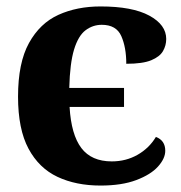

<svg xmlns="http://www.w3.org/2000/svg" viewBox="-20 -566 563 596"><path d="M292 10Q216 10 158.5 -17Q101 -44 68.5 -104.5Q36 -165 36 -266Q36 -371 70 -432.5Q104 -494 161.5 -520Q219 -546 292 -546Q391 -546 443.5 -517.5Q496 -489 496 -445Q496 -425 486 -407.5Q476 -390 449.5 -379Q423 -368 372 -368Q372 -419 356.5 -454Q341 -489 296 -489Q268 -489 245.5 -472Q223 -455 210 -412.5Q197 -370 195 -293H365V-234H196Q201 -148 232.5 -106.5Q264 -65 327 -65Q371 -65 407 -85.5Q443 -106 464 -141Q493 -130 493 -98Q493 -74 470.5 -49Q448 -24 403 -7Q358 10 292 10Z"/></svg>

Font: Noto Serif
Style: Bold
Weight: 700
Designer: Monotype Design Team
Foundry: Monotype Imaging Inc.
Version: Version 2.014